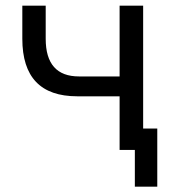

<svg xmlns="http://www.w3.org/2000/svg" viewBox="-20 -538 626 689"><path d="M463.9 131.8V0H409.2V-192.4H257.3Q60.1 -192.4 60.1 -398.9V-517.6H144V-398.9Q144 -263.7 263.7 -263.7H409.2V-517.6H493.7V-76.7H544.4V131.8Z"/></svg>

Font: Cascadia Mono NF SemiLight
Style: Regular
Weight: 350
Monospace: yes
Designer: Aaron Bell
Foundry: Saja Typeworks
Version: Version 2404.023; ttfautohint (v1.8.4)